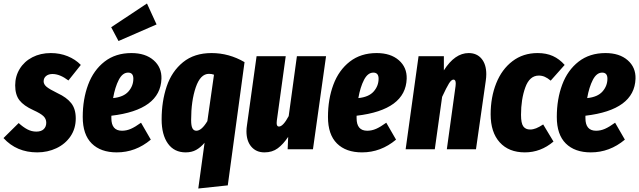

<svg xmlns="http://www.w3.org/2000/svg" viewBox="-54 -855 3661 1100"><path d="M409 -483 338 -394Q289 -431 247 -431Q224 -431 210 -419.5Q196 -408 196 -389Q196 -372 212.5 -358Q229 -344 276 -321Q328 -297 354 -264Q380 -231 380 -177Q380 -118 350 -74Q320 -30 269.5 -6Q219 18 159 18Q41 18 -34 -64L53 -150Q78 -127 102.5 -114Q127 -101 154 -101Q182 -101 196.5 -115Q211 -129 211 -152Q211 -174 195 -189.5Q179 -205 137 -224Q82 -249 57.5 -280.5Q33 -312 33 -366Q33 -418 59 -460.5Q85 -503 131.5 -527Q178 -551 237 -551Q289 -551 333.5 -533Q378 -515 409 -483Z M871 -404Q865 -225 584 -192V-178Q584 -106 645 -106Q671 -106 696 -117Q721 -128 754 -152L810 -55Q723 18 615 18Q523 18 471.5 -33Q420 -84 420 -185Q420 -287 451 -370Q482 -453 545 -502Q608 -551 699 -551Q779 -551 826 -510Q873 -469 871 -404ZM710 -404Q710 -439 680 -439Q648 -439 626.5 -397.5Q605 -356 594 -293Q654 -299 682 -331Q710 -363 710 -404ZM788 -835 843 -715 625 -620 583 -699Z M1118 -37Q1095 -10 1069.5 4Q1044 18 1010 18Q944 18 908 -32.5Q872 -83 872 -171Q872 -274 901 -360Q930 -446 994.5 -498.5Q1059 -551 1158 -551Q1258 -551 1347 -499L1251 207L1082 225ZM1134 -161 1172 -427Q1159 -432 1143 -432Q1094 -432 1067.5 -354.5Q1041 -277 1041 -167Q1041 -134 1048.5 -120Q1056 -106 1071 -106Q1101 -106 1134 -161Z M1358 -103Q1358 -120 1361 -138L1416 -533H1583L1532 -164Q1531 -159 1531 -150Q1531 -130 1544 -130Q1568 -130 1600 -190L1647 -533H1814L1739 0H1594L1597 -71Q1569 -29 1537.5 -5.5Q1506 18 1461 18Q1414 18 1386 -14.5Q1358 -47 1358 -103Z M2276 -404Q2270 -225 1989 -192V-178Q1989 -106 2050 -106Q2076 -106 2101 -117Q2126 -128 2159 -152L2215 -55Q2128 18 2020 18Q1928 18 1876.5 -33Q1825 -84 1825 -185Q1825 -287 1856 -370Q1887 -453 1950 -502Q2013 -551 2104 -551Q2184 -551 2231 -510Q2278 -469 2276 -404ZM2115 -404Q2115 -439 2085 -439Q2053 -439 2031.5 -397.5Q2010 -356 1999 -293Q2059 -299 2087 -331Q2115 -363 2115 -404Z M2732 -430Q2732 -412 2729 -392L2673 0H2506L2556 -362Q2557 -368 2557 -377Q2557 -399 2544 -399Q2532 -399 2518 -376.5Q2504 -354 2479 -300L2437 0H2270L2344 -533H2489V-452Q2552 -551 2631 -551Q2678 -551 2705 -518.5Q2732 -486 2732 -430Z M3181 -483 3101 -393Q3083 -408 3067 -415Q3051 -422 3033 -422Q2980 -422 2955.5 -354Q2931 -286 2931 -197Q2931 -149 2944 -131Q2957 -113 2983 -113Q3000 -113 3017.5 -120Q3035 -127 3058 -142L3117 -44Q3044 18 2953 18Q2861 18 2809 -39.5Q2757 -97 2757 -200Q2757 -298 2789 -378Q2821 -458 2882 -504.5Q2943 -551 3026 -551Q3076 -551 3113.5 -534Q3151 -517 3181 -483Z M3587 -404Q3581 -225 3300 -192V-178Q3300 -106 3361 -106Q3387 -106 3412 -117Q3437 -128 3470 -152L3526 -55Q3439 18 3331 18Q3239 18 3187.5 -33Q3136 -84 3136 -185Q3136 -287 3167 -370Q3198 -453 3261 -502Q3324 -551 3415 -551Q3495 -551 3542 -510Q3589 -469 3587 -404ZM3426 -404Q3426 -439 3396 -439Q3364 -439 3342.5 -397.5Q3321 -356 3310 -293Q3370 -299 3398 -331Q3426 -363 3426 -404Z"/></svg>

Font: Fira Sans Extra Condensed ExtraBold
Style: Italic
Weight: 800
Width: 3
Italic angle: -8°
Designer: Carrois Corporate & Edenspiekermann AG
Foundry: Carrois Corporate GbR & Edenspiekermann AG
Version: Version 4.203